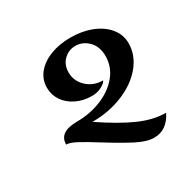

<svg xmlns="http://www.w3.org/2000/svg" viewBox="-137 -755 933 916"><g transform="rotate(-30 330.0 -297.0)"><path d="M583 -442Q583 -377 538 -322Q493 -267 415.5 -235Q338 -203 246 -203Q351 -132 427.5 -98.5Q504 -65 572 -65Q535 10 464 10Q425 10 371 -17.5Q317 -45 235 -96Q173 -135 138 -153.5Q103 -172 83 -172Q83 -241 184 -241Q253 -241 316 -266Q379 -291 418 -337.5Q457 -384 457 -444Q457 -497 426.5 -527.5Q396 -558 355 -558Q319 -558 292 -532Q265 -506 265 -464Q265 -416 301 -382.5Q337 -349 389 -349Q384 -336 360 -323.5Q336 -311 307 -311Q259 -311 220.5 -330Q182 -349 160.5 -381Q139 -413 139 -452Q139 -498 168 -532.5Q197 -567 246 -585.5Q295 -604 355 -604Q419 -604 471 -583.5Q523 -563 553 -526Q583 -489 583 -442Z"/></g></svg>

Font: Arya
Style: Bold
Weight: 700
Designer: Eduardo Rodriguez Tunni, Modular Infotech
Foundry: Eduardo Rodriguez Tunni, Modular Infotech
Version: Version 1.002